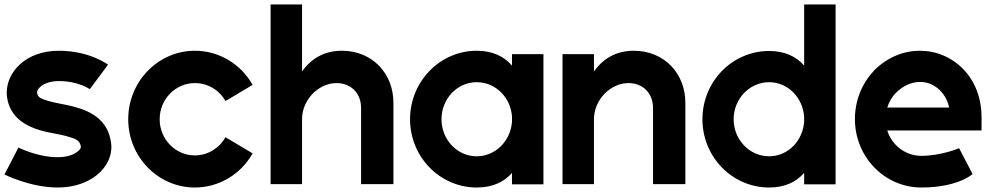

<svg xmlns="http://www.w3.org/2000/svg" viewBox="-36 -820 4470 855"><path d="M445 -532C445 -532 364 -594 226 -594C80 -594 -6 -501 -6 -407C-6 -394 -4 -381 -1 -368C20 -288 89 -251 173 -232C206 -225 242 -220 273 -210C297 -203 320 -195 324 -168C325 -158 317 -151 308 -144C287 -128 257 -120 221 -120C130 -120 46 -163 46 -163L-16 -43C-16 -43 98 15 221 15C308 15 377 -17 416 -60C445 -91 460 -128 460 -166C460 -173 459 -181 458 -188C444 -281 377 -323 293 -345C252 -356 206 -361 168 -374C151 -380 135 -384 130 -402C129 -404 129 -406 129 -408C129 -417 135 -425 142 -432C160 -449 190 -459 226 -459C313 -459 364 -423 364 -423Z M1089 -442C1036 -536 938 -594 832 -594C668 -594 535 -457 535 -289C535 -121 668 15 832 15C938 15 1036 -43 1089 -137L968 -209C940 -159 888 -128 832 -128C745 -128 675 -200 675 -289C675 -378 745 -450 832 -450C888 -450 940 -420 968 -370Z M1463 -450C1526 -450 1572 -406 1572 -339V0H1716V-358C1718 -492 1622 -594 1487 -594C1407 -594 1350 -559 1309 -502V-800H1169V0H1309V-290C1309 -373 1380 -450 1463 -450Z M2244 -301V-278C2238 -193 2171 -124 2087 -124C1999 -124 1930 -199 1930 -289C1930 -379 1999 -454 2087 -454C2171 -454 2238 -386 2244 -301ZM2244 -50V1H2384V-579H2244V-528C2208 -569 2157 -594 2087 -594C1923 -594 1790 -457 1790 -289C1790 -121 1923 15 2087 15C2157 15 2208 -9 2244 -50Z M2763 -450C2826 -450 2872 -406 2872 -339V0H3016V-358C3018 -492 2922 -594 2787 -594C2707 -594 2650 -559 2609 -502V-579H2469V0H2609V-290C2609 -373 2680 -450 2763 -450Z M3545 -300V-278C3539 -193 3473 -124 3389 -124C3301 -124 3231 -199 3231 -289C3231 -379 3301 -454 3389 -454C3473 -454 3539 -385 3545 -300ZM3545 -528C3509 -569 3458 -593 3389 -593C3225 -593 3092 -457 3092 -289C3092 -121 3225 15 3389 15C3458 15 3509 -9 3545 -50V1H3685V-800H3545Z M4191 -341H3915C3923 -365 3935 -388 3953 -406C3986 -439 4024 -455 4061 -455C4078 -455 4095 -452 4110 -445C4149 -428 4180 -391 4191 -341ZM3855 -504C3801 -447 3771 -370 3771 -290C3771 -121 3903 15 4067 15C4231 15 4295 -45 4295 -45L4235 -160C4235 -160 4155 -126 4067 -126C3996 -126 3936 -173 3915 -239H4335V-300C4334 -438 4259 -533 4165 -573C4132 -587 4096 -594 4060 -594C3990 -594 3917 -567 3855 -505Z"/></svg>

Font: MintSans
Style: Bold
Weight: 700
Version: Version 2.0